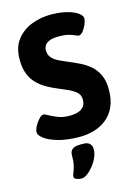

<svg xmlns="http://www.w3.org/2000/svg" viewBox="-139 -781 777 1094"><g transform="rotate(-15 250.0 -234.0)"><path d="M273 -708Q313 -708 346 -702Q379 -696 403 -685.5Q427 -675 440 -662.5Q453 -650 453 -638Q453 -624 444.5 -603.5Q436 -583 423 -567Q410 -551 398 -551Q392 -551 378.5 -557.5Q365 -564 342.5 -570Q320 -576 287 -576Q248 -576 228 -567Q208 -558 201 -545Q194 -532 194 -520Q194 -492 208.5 -475Q223 -458 247.5 -446Q272 -434 301 -422Q332 -409 364 -393.5Q396 -378 423 -355Q450 -332 466.5 -297Q483 -262 483 -211Q483 -150 463.5 -108Q444 -66 411 -40.5Q378 -15 338 -3.5Q298 8 257 8Q181 8 128.5 -7Q76 -22 49 -42.5Q22 -63 22 -80Q22 -96 33 -116.5Q44 -137 59 -153Q74 -169 84 -169Q93 -169 112.5 -157.5Q132 -146 161.5 -134.5Q191 -123 231 -123Q252 -123 274 -128.5Q296 -134 310.5 -149Q325 -164 325 -193Q325 -223 302 -241Q279 -259 243.5 -273.5Q208 -288 171 -305Q145 -317 121 -333.5Q97 -350 77.5 -373Q58 -396 47 -428.5Q36 -461 36 -506Q36 -578 71 -622.5Q106 -667 160 -687.5Q214 -708 273 -708ZM262 51Q288 51 300 63.5Q312 76 312 95Q312 120 300.5 145.5Q289 171 271.5 192.5Q254 214 235.5 227Q217 240 204 240Q191 240 175 235Q159 230 159 218Q159 209 165 195.5Q171 182 177 158.5Q183 135 183 95Q183 75 197 63Q211 51 243 51Z"/></g></svg>

Font: Asap VF Beta
Style: Regular
Weight: 400
Designer: Pablo Cosgaya
Foundry: Pablo Cosgaya
Version: Version 1.007